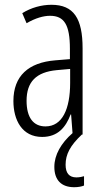

<svg xmlns="http://www.w3.org/2000/svg" viewBox="-20 -562 431 802"><path d="M254 126C254 83 273 46 322 0H325V-360C325 -485 288 -542 195 -542C153 -542 110 -530 73 -507L91 -465C129 -487 162 -496 189 -496C248 -496 272 -459 272 -358V-315L211 -310C99 -301 36 -245 36 -140C36 -61 72 10 156 10C222 10 255 -31 275 -84H277L283 -6C235 36 207 85 207 135C207 190 236 220 290 220C307 220 322 217 331 213V174C325 176 312 179 299 179C269 179 254 161 254 126ZM217 -269 273 -274V-216C273 -106 240 -34 170 -34C120 -34 91 -70 91 -141C91 -220 131 -261 217 -269Z"/></svg>

Font: Noto Sans Lao ExtraCondensed Light
Style: Regular
Weight: 300
Width: 2
Designer: Monotype Design Team
Foundry: Monotype Imaging Inc.
Version: Version 2.003